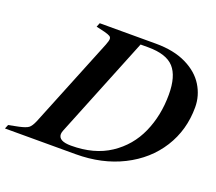

<svg xmlns="http://www.w3.org/2000/svg" viewBox="-174 -829 1107 984"><g transform="rotate(20 379.5 -336.5)"><path d="M-51 -22 4 -33Q41 -41 54.5 -51Q68 -61 81 -92L279 -581Q288 -604 288 -614Q288 -624 280 -629Q272 -634 250 -640L203 -651L212 -673H519Q616 -673 684 -640Q752 -607 785.5 -552.5Q819 -498 819 -435Q819 -311 756.5 -212Q694 -113 581.5 -56.5Q469 0 325 0H-60ZM670 -450Q670 -550 628.5 -596Q587 -642 488 -642H446L224 -92Q219 -79 219 -71Q219 -33 288 -33Q414 -33 500 -90Q586 -147 628 -241.5Q670 -336 670 -450Z"/></g></svg>

Font: Ibarra Real Nova
Style: Bold Italic
Weight: 700
Italic angle: -22°
Designer: Jose Maria Ribagorda & Octavio Pardo
Foundry: Octavio Pardo
Version: Version 1.014